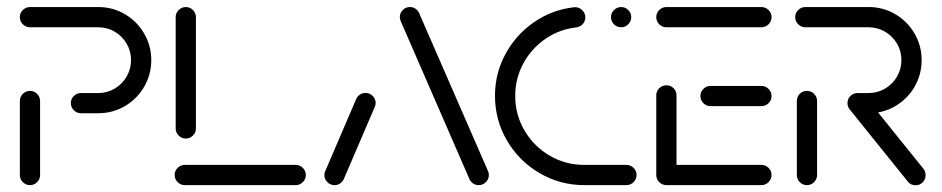

<svg xmlns="http://www.w3.org/2000/svg" viewBox="-20 -539 2742 559"><path d="M67.4 0Q55.2 0 46.5 -8.7Q37.8 -17.4 37.8 -29.6V-244.8Q37.8 -257 46.5 -265.7Q55.2 -274.4 67.4 -274.4Q79.6 -274.4 88.1 -265.7Q96.7 -257 96.7 -244.8V-29.6Q96.7 -17.4 88.1 -8.7Q79.6 0 67.4 0ZM186.3 -238.9Q186.3 -251.1 195 -259.6Q203.7 -268.1 215.9 -268.1H266.3Q292.2 -268.1 314.1 -281.1Q335.9 -294.1 348.7 -316.1Q361.5 -338.1 361.5 -364.1Q361.5 -390 348.7 -411.9Q335.9 -433.7 314.1 -446.7Q292.2 -459.6 266.3 -459.6H67.4Q55.2 -459.6 46.5 -468.3Q37.8 -477 37.8 -489.3Q37.8 -501.1 46.5 -509.8Q55.2 -518.5 67.4 -518.5H266.3Q308.1 -518.5 343.5 -497.8Q378.9 -477 399.6 -441.5Q420.4 -405.9 420.4 -364.1Q420.4 -321.9 399.6 -286.3Q378.9 -250.7 343.5 -230Q308.1 -209.3 266.3 -209.3H215.9Q203.7 -209.3 195 -218Q186.3 -226.7 186.3 -238.9Z M870.4 -29.6Q870.4 -17.4 861.7 -8.7Q853 0 841.1 0H518.1Q505.9 0 497.2 -8.7Q488.5 -17.4 488.5 -29.6Q488.5 -41.5 497.2 -50.2Q505.9 -58.9 518.1 -58.9H841.1Q853 -58.9 861.7 -50.2Q870.4 -41.5 870.4 -29.6ZM521.1 -135.6Q508.9 -135.6 500.2 -144.3Q491.5 -153 491.5 -164.8V-489.3Q491.5 -501.1 500.2 -509.8Q508.9 -518.5 521.1 -518.5Q533 -518.5 541.7 -509.8Q550.4 -501.1 550.4 -489.3V-164.8Q550.4 -153 541.7 -144.3Q533 -135.6 521.1 -135.6Z M954.1 0Q941.9 0 933.1 -8.7Q924.4 -17.4 924.4 -29.6Q924.4 -35.9 927.4 -41.9L1017.4 -251.5Q1021.1 -259.3 1028.3 -263.9Q1035.6 -268.5 1044.1 -268.5Q1056.3 -268.5 1065 -259.8Q1073.7 -251.1 1073.7 -238.9Q1073.7 -232.6 1070.7 -226.7L980.7 -17Q977 -9.3 969.8 -4.6Q962.6 0 954.1 0ZM1403.3 -29.6Q1403.3 -17.4 1394.6 -8.7Q1385.9 0 1373.7 0Q1364.8 0 1357.8 -4.6Q1350.7 -9.3 1347 -17L1147 -476.7Q1144.1 -482.6 1144.1 -489.3Q1144.1 -501.1 1152.6 -509.8Q1161.1 -518.5 1173.3 -518.5Q1182.2 -518.5 1189.3 -513.9Q1196.3 -509.3 1200 -501.5L1400.4 -41.9Q1403.3 -35.9 1403.3 -29.6Z M1421.1 -260Q1421.1 -325.2 1451.5 -381.5Q1481.9 -437.8 1534.3 -474.1Q1586.7 -510.4 1650.4 -517.8L1654.1 -518.1Q1666.3 -518.1 1675.2 -509.4Q1684.1 -500.7 1684.1 -488.5Q1684.1 -477.4 1677 -469.3Q1670 -461.1 1658.9 -459.3Q1609.3 -454.1 1568.3 -426.1Q1527.4 -398.1 1503.7 -354.4Q1480 -310.7 1480 -260Q1480 -205.2 1507 -159.1Q1534.1 -113 1580.2 -85.9Q1626.3 -58.9 1681.1 -58.9H1803.7Q1815.9 -58.9 1824.6 -50.2Q1833.3 -41.5 1833.3 -29.6Q1833.3 -17.4 1824.6 -8.7Q1815.9 0 1803.7 0H1681.1Q1610.7 0 1550.9 -35Q1491.1 -70 1456.1 -129.8Q1421.1 -189.6 1421.1 -260ZM1758.9 -489.3Q1758.9 -501.1 1767.6 -509.8Q1776.3 -518.5 1788.5 -518.5Q1800.4 -518.5 1809.1 -509.8Q1817.8 -501.1 1817.8 -489.3Q1817.8 -477 1809.1 -468.3Q1800.4 -459.6 1788.5 -459.6Q1776.3 -459.6 1767.6 -468.3Q1758.9 -477 1758.9 -489.3Z M1890.7 -28.5V-261.5Q1890.7 -273.7 1899.4 -282.2Q1908.1 -290.7 1920.4 -290.7Q1932.6 -290.7 1941.1 -282.2Q1949.6 -273.7 1949.6 -261.5V-28.5ZM2226.3 -29.6Q2226.3 -17.4 2217.6 -8.7Q2208.9 0 2196.7 0H1920.4Q1908.1 0 1899.4 -8.7Q1890.7 -17.4 1890.7 -29.6Q1890.7 -41.5 1899.4 -50.2Q1908.1 -58.9 1920.4 -58.9H2196.7Q2208.9 -58.9 2217.6 -50.2Q2226.3 -41.5 2226.3 -29.6ZM2019.3 -259.3Q2019.3 -271.5 2028 -280.2Q2036.7 -288.9 2048.5 -288.9H2196.7Q2208.9 -288.9 2217.6 -280.2Q2226.3 -271.5 2226.3 -259.3Q2226.3 -247 2217.6 -238.5Q2208.9 -230 2196.7 -230H2048.5Q2036.7 -230 2028 -238.5Q2019.3 -247 2019.3 -259.3ZM1890.7 -489.3Q1890.7 -501.1 1899.4 -509.8Q1908.1 -518.5 1920.4 -518.5H2196.7Q2208.9 -518.5 2217.6 -509.8Q2226.3 -501.1 2226.3 -489.3Q2226.3 -477 2217.6 -468.3Q2208.9 -459.6 2196.7 -459.6H1920.4Q1908.1 -459.6 1899.4 -468.3Q1890.7 -477 1890.7 -489.3Z M2329.3 0Q2317 0 2308.5 -8.7Q2300 -17.4 2300 -29.6V-244.8Q2300 -257 2308.5 -265.7Q2317 -274.4 2329.3 -274.4Q2341.5 -274.4 2350.2 -265.7Q2358.9 -257 2358.9 -244.8V-29.6Q2358.9 -17.4 2350.2 -8.7Q2341.5 0 2329.3 0ZM2674.8 -28.9Q2674.8 -16.7 2666.3 -8.1Q2657.8 0.4 2645.6 0.4Q2631.9 0.4 2623.7 -9.6L2454.8 -219.3Q2447.4 -227.8 2447.4 -238.5Q2447.4 -250.7 2456.1 -259.4Q2464.8 -268.1 2477 -268.1Q2483.7 -268.1 2489.4 -265.4Q2495.2 -262.6 2499.3 -257.8L2667.8 -48.5Q2674.8 -40.4 2674.8 -28.9ZM2447.4 -238.9Q2447.4 -251.1 2456.1 -259.6Q2464.8 -268.1 2477 -268.1H2508.9Q2534.8 -268.1 2556.9 -281.1Q2578.9 -294.1 2591.7 -316.1Q2604.4 -338.1 2604.4 -364.1Q2604.4 -390 2591.7 -411.9Q2578.9 -433.7 2556.9 -446.7Q2534.8 -459.6 2508.9 -459.6H2324.8Q2312.6 -459.6 2303.9 -468.3Q2295.2 -477 2295.2 -489.3Q2295.2 -501.1 2303.9 -509.8Q2312.6 -518.5 2324.8 -518.5H2508.9Q2551.1 -518.5 2586.5 -497.8Q2621.9 -477 2642.6 -441.5Q2663.3 -405.9 2663.3 -364.1Q2663.3 -321.9 2642.6 -286.3Q2621.9 -250.7 2586.5 -230Q2551.1 -209.3 2508.9 -209.3H2477Q2464.8 -209.3 2456.1 -218Q2447.4 -226.7 2447.4 -238.9Z"/></svg>

Font: 26F Galaxy Hebrew Medium
Style: Regular
Weight: 500
Designer: C₂₉H₂₅N₃O₅
Version: Version 1.000